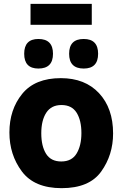

<svg xmlns="http://www.w3.org/2000/svg" viewBox="-20 -970 640 1000"><path d="M458 -841V-950H139V-841ZM491 -690Q491 -767 416 -767Q340 -767 340 -690Q340 -613 416 -613Q491 -613 491 -690ZM256 -690Q256 -767 180 -767Q106 -767 106 -690Q106 -613 180 -613Q256 -613 256 -690ZM569 -275Q569 -406 496 -484.5Q423 -563 297 -563Q162 -563 95.5 -481Q29 -399 29 -280Q29 -164 94 -77Q159 10 301 10Q445 10 507 -76.5Q569 -163 569 -275ZM195 -276Q195 -343 221 -383Q247 -423 300 -423Q354 -423 379 -383Q404 -343 404 -277Q404 -212 379 -170.5Q354 -129 299 -129Q245 -129 220 -169Q195 -209 195 -276Z"/></svg>

Font: Noto Sans Mono UI ExtraBold
Style: Regular
Weight: 800
Designer: Monotype Design team
Foundry: Monotype Imaging Inc.
Version: 1.000